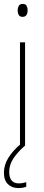

<svg xmlns="http://www.w3.org/2000/svg" viewBox="-21 -743 227 980"><path d="M95 -723Q110 -723 115 -713Q120 -703 120 -691Q120 -676 114 -666.5Q108 -657 94 -657Q80 -657 74.5 -667Q69 -677 69 -690Q69 -702 74.5 -712.5Q80 -723 95 -723ZM107 -527V0H81V-527ZM26 134Q26 193 75 193Q85 193 96 191Q107 189 113 187V210Q106 213 95.5 215Q85 217 73 217Q40 217 19.5 197Q-1 177 -1 138Q-1 99 22 62Q45 25 87 -10L107 0Q69 33 47.5 65.5Q26 98 26 134Z"/></svg>

Font: Noto Sans Georgian Condensed Thin
Style: Regular
Weight: 100
Width: 3
Designer: Monotype Design Team, Akaki Razmadze
Foundry: Google LLC
Version: Version 2.005; ttfautohint (v1.8.4.7-5d5b)